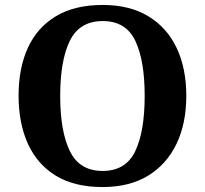

<svg xmlns="http://www.w3.org/2000/svg" viewBox="-20 -745 827 775"><path d="M394 10Q280 10 205 -36Q130 -82 92.5 -165Q55 -248 55 -359Q55 -470 92.5 -552Q130 -634 205.5 -679.5Q281 -725 395 -725Q503 -725 578.5 -679.5Q654 -634 693 -551.5Q732 -469 732 -358Q732 -247 692.5 -164.5Q653 -82 578 -36Q503 10 394 10ZM394 -55Q488 -55 526 -135Q564 -215 564 -358Q564 -501 526 -580.5Q488 -660 395 -660Q301 -660 262 -580.5Q223 -501 223 -358Q223 -215 262 -135Q301 -55 394 -55Z"/></svg>

Font: Noto Serif Oriya
Style: Bold
Weight: 700
Designer: David Williams
Foundry: Google LLC, David Williams
Version: Version 1.051; ttfautohint (v1.8.4.7-5d5b)